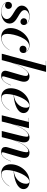

<svg xmlns="http://www.w3.org/2000/svg" viewBox="1205 -1995 800 3250"><g transform="rotate(90 1605.0 -370.0)"><path d="M378.5 -132C378.5 -271.5 150.5 -285 150.5 -386.5C150.5 -438 208 -466 260.5 -466C323 -466 367 -442.5 387 -413C377 -423 362.5 -428.5 346 -428.5C312 -428.5 289 -404 289 -374C289 -336.5 317.5 -316 348.5 -316C377 -316 403.5 -335.5 403.5 -375C403.5 -419.5 354.5 -470.5 254 -470.5C147.5 -470.5 75 -413.5 75 -338.5C75 -215 302.5 -194 302.5 -85C302.5 -26 235.5 6 181.5 6C108 6 38 -24 20 -80C30 -64 49.5 -56 71.5 -56C103 -56 130.5 -75.5 130.5 -112C130.5 -148 106.5 -172 72.5 -172C35 -172 11.5 -143 11.5 -108C11.5 -33.5 91.5 10 187 10C288.5 10 378.5 -44.5 378.5 -132Z M829.5 -129.5 827 -131C784 -60 713.5 3 625.5 3C577 3 553.5 -36 553.5 -93C553.5 -218 635 -463 755 -463C805.5 -463 848 -433.5 865.5 -399.5C854 -413.5 834 -419 813.5 -419C780.5 -419 754 -392.5 754 -358.5C754 -318.5 783.5 -300.5 815 -300.5C850 -300.5 877.5 -327 877.5 -367.5C877.5 -414 823.5 -470 738 -470C587 -470 455 -302.5 455 -148.5C455 -52.5 511.5 10 611 10C714.5 10 786.5 -56.5 829.5 -129.5Z M1246.5 -313 1185.5 -103.5C1181 -87 1177.5 -70.5 1177.5 -59C1177.5 -17 1208.5 10 1258.5 10C1332.5 10 1378.5 -38 1424.5 -155.5L1421 -157C1380 -51 1338.5 -4.5 1290 -4.5C1279 -4.5 1272.5 -9.5 1272.5 -23.5C1272.5 -28.5 1273.5 -36 1275 -41L1355 -319.5C1379 -402.5 1355 -469.5 1271 -469.5C1179 -469.5 1094 -322.5 1049 -195.5L1197 -750H1009.5V-746.5H1089.5L889.5 0H997L1037.5 -152.5C1084.5 -311 1177.5 -447 1232 -447C1276.5 -447 1271 -397.5 1246.5 -313Z M1571.5 -85.5C1571.5 -118.5 1577 -158.5 1587 -200C1753.5 -212 1894 -268.5 1894 -370C1894 -426.5 1846 -470 1762.5 -470C1599.5 -470 1473.5 -309 1473.5 -150C1473.5 -57.5 1526.5 10 1629 10C1733 10 1804.5 -56 1847.5 -129L1844.5 -130.5C1796.5 -51 1724 4 1642.5 4C1601 4 1571.5 -16.5 1571.5 -85.5ZM1766.5 -466C1795 -466 1803.5 -439 1803.5 -412C1803.5 -307.5 1717.5 -217 1588 -203.5C1619 -328 1690 -466 1766.5 -466Z M2301.5 0 2339 -149.5C2379.5 -298 2461.5 -449.5 2536.5 -449.5C2566 -449.5 2561.5 -399 2535 -308L2475 -103.5C2471.5 -91.5 2468 -75.5 2468 -61C2468 -19.5 2491.5 10 2549 10C2624 10 2665.5 -38 2711.5 -155.5L2708 -157C2661 -35.5 2617.5 0.5 2573.5 0.5C2563 0.5 2557 -5 2557 -14C2557 -21 2559 -29.5 2561 -36.5L2643 -319.5C2666 -400.5 2652.5 -469.5 2564.5 -469.5C2474.5 -469.5 2398 -338.5 2353 -205.5L2382 -319.5C2402 -400.5 2384.5 -469.5 2304.5 -469.5C2209 -469.5 2130 -331.5 2085 -196L2150 -460H1975V-456.5H2044.5L1932 0H2037L2074 -150.5C2115 -298.5 2200.5 -450.5 2275.5 -450.5C2305 -450.5 2296 -400.5 2274 -308L2197 0Z M2858.5 -85.5C2858.5 -118.5 2864 -158.5 2874 -200C3040.5 -212 3181 -268.5 3181 -370C3181 -426.5 3133 -470 3049.5 -470C2886.5 -470 2760.5 -309 2760.5 -150C2760.5 -57.5 2813.5 10 2916 10C3020 10 3091.5 -56 3134.5 -129L3131.5 -130.5C3083.5 -51 3011 4 2929.5 4C2888 4 2858.5 -16.5 2858.5 -85.5ZM3053.5 -466C3082 -466 3090.5 -439 3090.5 -412C3090.5 -307.5 3004.5 -217 2875 -203.5C2906 -328 2977 -466 3053.5 -466Z"/></g></svg>

Font: Bodoni* 48pt Medium
Style: Italic
Weight: 500
Italic angle: -13°
Version: Version 2.3